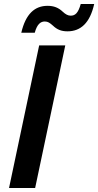

<svg xmlns="http://www.w3.org/2000/svg" viewBox="-20 -936 489 956"><path d="M316 -780C382 -780 428 -822 449 -916H382C369 -870 354 -858 332 -858C319 -858 307 -864 292 -878C272 -897 249 -907 217 -907C153 -907 108 -867 86 -773H153C165 -817 183 -829 203 -829C219 -829 228 -822 244 -808C264 -789 285 -780 316 -780ZM25 0H155L305 -710H175Z"/></svg>

Font: Geist SemiBold
Style: Italic
Weight: 600
Italic angle: -12°
Designer: Basement.studio, Andrés Briganti, Mateo Zaragoza
Foundry: Basement.studio, Vercel, Andrés Briganti, Guido Ferreyra, Mateo Zaragoza
Version: Version 1.500